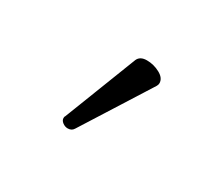

<svg xmlns="http://www.w3.org/2000/svg" viewBox="-64 -936 629 549"><g transform="rotate(30 250.0 -662.0)"><path d="M262 -787Q269 -803 291.5 -803Q314 -803 334.5 -792Q355 -781 355 -764Q355 -759 352 -754L211 -531Q205 -521 192 -521Q183 -521 175 -527Q167 -533 167 -541Q167 -546 169 -548Z"/></g></svg>

Font: Moon Stars Kai HW
Style: Bold
Weight: 700
Designer: GuiWonder
Version: Version 1.101